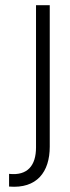

<svg xmlns="http://www.w3.org/2000/svg" viewBox="-20 -720 271 741"><path d="M119 -700V-151C119 -82 87 -41 15 -49V0C122 9 172 -56 172 -154V-700Z"/></svg>

Font: Modon Arabic
Style: Regular
Weight: 400
Designer: Ahmedzaza
Foundry: Ahmedzaza
Version: Version 2.010